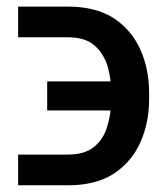

<svg xmlns="http://www.w3.org/2000/svg" viewBox="-20 -551 500 574"><path d="M34.2 -88.9Q71.3 -88.9 183.6 -88.9Q233.4 -88.9 261.7 -112.3Q290 -135.7 300.8 -173.8Q312.5 -211.9 312.5 -254.9Q312.5 -261.7 312.5 -273.4Q312.5 -314.5 301.8 -352.5Q290 -390.6 262.7 -415Q234.4 -439.5 183.6 -439.5Q133.8 -439.5 34.2 -439.5Q34.2 -462.9 34.2 -531.2Q71.3 -531.2 183.6 -531.2Q265.6 -531.2 319.3 -497.1Q373 -461.9 399.4 -403.3Q425.8 -344.7 425.8 -273.4Q425.8 -267.6 425.8 -254.9Q425.8 -183.6 399.4 -125Q373 -66.4 319.3 -31.2Q265.6 2.9 183.6 2.9Q133.8 2.9 34.2 2.9Q34.2 -20.5 34.2 -88.9ZM121.1 -220.7Q121.1 -242.2 121.1 -307.6Q185.5 -307.6 378.9 -307.6Q378.9 -286.1 378.9 -220.7Q314.5 -220.7 121.1 -220.7Z"/></svg>

Font: DeepSea
Style: Medium
Weight: 500
Designer: Stem
Version: Version 3.019;git-0a5106e0b